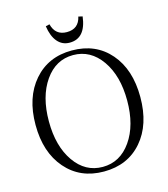

<svg xmlns="http://www.w3.org/2000/svg" viewBox="-119 -897 876 1002"><g transform="rotate(-15 319.0 -396.0)"><path d="M320 -684Q280 -684 254.5 -714Q229 -744 221 -799L242 -804Q258 -741 320 -741Q384 -741 398 -804L420 -799Q406 -684 320 -684ZM319 12Q191 12 113.5 -77.5Q36 -167 36 -315Q36 -463 113.5 -552.5Q191 -642 319 -642Q448 -642 525 -553Q602 -464 602 -315Q602 -166 525 -77Q448 12 319 12ZM166.5 -97Q225 -13 319 -13Q413 -13 472 -97Q531 -181 531 -315Q531 -449 472 -533Q413 -617 319 -617Q225 -617 166.5 -533Q108 -449 108 -315Q108 -181 166.5 -97Z"/></g></svg>

Font: Arapey Thin
Style: Regular
Weight: 100
Designer: Eduardo Rodriguez Tunni
Foundry: Eduardo Rodriguez Tunni
Version: Version 4.000;hotconv 1.0.109;makeotfexe 2.5.65596